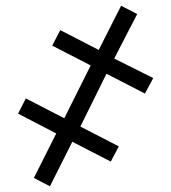

<svg xmlns="http://www.w3.org/2000/svg" viewBox="-20 -648 596 669"><path d="M154 1 232 -154 366 -85 394 -138 260 -207 351 -391 485 -322 514 -376 378 -444 458 -599 402 -628 324 -474 190 -543 162 -489 296 -420 204 -236 70 -305 43 -252 176 -183 98 -28Z"/></svg>

Font: Kathrein 67 Medium Condensed
Style: Regular
Weight: 500
Width: 3
Designer: Lazydogs Typefoundry, based on Open Sans by Ascender Corporation
Foundry: Lazydogs Typefoundry
Version: Version 1.003;PS 001.003;hotconv 1.0.88;makeotf.lib2.5.64775